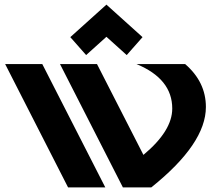

<svg xmlns="http://www.w3.org/2000/svg" viewBox="-20 -816 951 836"><path d="M443.4 -795.9 600.6 -654.3 531.7 -576.2 443.4 -655.8 355 -576.2 286.1 -654.3ZM515.1 0 241.2 -537.1H402.3L604.5 -141.6Q730 -246.1 730 -343.3Q730 -472.7 574.2 -537.1H786.1Q876.5 -459 876.5 -350.1Q876.5 -190.4 638.7 0ZM276.4 0 2.4 -537.1H164.1L438.5 0Z"/></svg>

Font: New Shape
Style: Bold
Weight: 700
Designer: Wojciech Kalinowski "wmk69" (wmk69@o2.pl)
Foundry: Wojciech Kalinowski "wmk69" (wmk69@o2.pl)
Version: Version 2.1.1; 2021-05-14